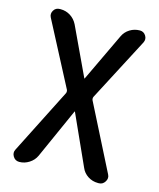

<svg xmlns="http://www.w3.org/2000/svg" viewBox="-111 -599 743 897"><g transform="rotate(15 260.0 -150.5)"><path d="M36.1 168.9 196.3 -147.5Q199.2 -155.3 196.3 -163.1L36.1 -469.7Q27.3 -486.3 37.1 -502.9Q46.9 -519.5 67.4 -519.5H70.3Q96.7 -519.5 118.2 -505.9Q139.6 -492.2 151.4 -468.8L260.7 -236.3Q260.7 -235.4 261.7 -235.4Q262.7 -235.4 262.7 -236.3L373 -468.8Q383.8 -492.2 405.8 -505.9Q427.7 -519.5 454.1 -519.5Q472.7 -519.5 482.9 -503.4Q493.2 -487.3 484.4 -469.7L324.2 -163.1Q321.3 -155.3 324.2 -147.5L484.4 168.9Q493.2 185.5 482.4 202.6Q471.7 219.7 453.1 219.7H448.2Q421.9 219.7 399.9 205.6Q377.9 191.4 368.2 168L258.8 -74.2Q258.8 -75.2 257.8 -75.2Q256.8 -75.2 256.8 -74.2L148.4 168Q137.7 191.4 115.2 205.6Q92.8 219.7 68.4 219.7H67.4Q47.9 219.7 37.6 202.6Q27.3 185.5 36.1 168.9Z"/></g></svg>

Font: Rounded Mgen+ 2p medium
Style: Regular
Weight: 500
Designer: [Source Han Sans]
Ryoko NISHIZUKA  (kana & ideographs); Paul D. Hunt (Latin, Greek & Cyrillic); Wenlong ZHANG  (bopomofo
Version: Version 1.059.20150602